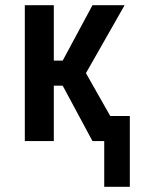

<svg xmlns="http://www.w3.org/2000/svg" viewBox="-20 -540 540 735"><path d="M379 175V0H334L220 -212H186V0H75V-520H186V-308H220L334 -520H457L309 -260L402 -96H477V175Z"/></svg>

Font: Iosevka Curly
Style: Bold
Weight: 700
Monospace: yes
Designer: Belleve Invis
Foundry: Belleve Invis
Version: Version 22.1.2; ttfautohint (v1.8.4)